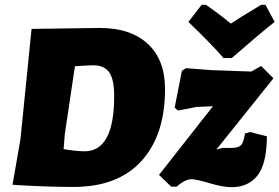

<svg xmlns="http://www.w3.org/2000/svg" viewBox="-20 -767 1160 797"><path d="M1082 -747 1120 -676Q1073 -640 942 -526H908Q856 -586 762 -676L817 -747H835Q898 -703 938 -669Q964 -687 1064 -747ZM394 -651Q522 -651 593.5 -585Q665 -519 665 -397Q665 -206 567 -98.5Q469 9 285 9Q171 9 32 0L65 -190L111 -647ZM249 -210 244 -148Q298 -139 331 -139Q454 -139 454 -368Q454 -437 433.5 -466.5Q413 -496 367 -496Q349 -496 291 -492ZM1064 -493 1115 -442 878 -146 903 -153H940Q968 -153 979.5 -163.5Q991 -174 997 -213L1018 -219L1088 -201Q1087 -86 1048.5 -38Q1010 10 942 10Q905 10 850 -6.5Q795 -23 775 -23Q748 -23 713 8H691L640 -41L864 -326L795 -323L719 -308L705 -320L735 -473L752 -484L856 -476L1023 -470Z"/></svg>

Font: Alegreya Sans Black
Style: Italic
Weight: 900
Italic angle: -7°
Designer: Juan Pablo del Peral
Foundry: Huerta Tipografica
Version: Version 2.007